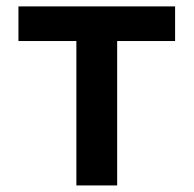

<svg xmlns="http://www.w3.org/2000/svg" viewBox="-20 -565 590 585"><path d="M337 0H212.7V-440H36.2V-545.5H513.5V-440H337Z"/></svg>

Font: Linik Sans SemiBold
Style: Regular
Weight: 600
Designer: Fonts by Rasmus Andersson / Changes by Cristiano Sobral with parts from Marc Monis
Foundry: rsms
Version: Version 3.020; ttfautohint (v1.6)